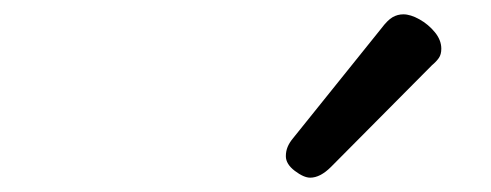

<svg xmlns="http://www.w3.org/2000/svg" viewBox="-20 -864 685 268"><path d="M413 -616Q404 -616 391.5 -625.5Q379 -635 379 -646Q379 -653 381.5 -659Q384 -665 389 -671L512 -824Q521 -836 528 -840Q535 -844 543 -844Q553 -844 565.5 -837Q578 -830 587 -819Q596 -808 596 -796Q596 -788 592.5 -783Q589 -778 583 -773L442 -631Q427 -616 413 -616Z"/></svg>

Font: Playwrite SK
Style: Regular
Weight: 400
Designer: Veronika Burian, José Scaglione
Foundry: TypeTogether
Version: Version 1.002